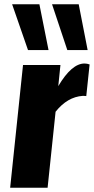

<svg xmlns="http://www.w3.org/2000/svg" viewBox="-20 -884 442 904"><path d="M111.8 -648.4H208.5L165.5 -863.8H37.1ZM296.9 -648.4H392.6L350.6 -863.8H225.1ZM27.8 0H204.1L241.7 -357.9C278.8 -404.5 321.5 -429.4 369.6 -432.6C377.4 -432.6 383 -432.3 386.2 -431.6L401.9 -580.6C393.7 -583.5 385.7 -585 377.9 -585C337.6 -585 296.4 -549.5 254.4 -478.5L264.6 -578.1H88.4Z"/></svg>

Font: Oswald
Style: Heavy
Weight: 800
Designer: Vernon Adams
Foundry: Vernon Adams
Version: 3.0; ttfautohint (v0.95.6-bc232) -l 8 -r 50 -G 200 -x 0 -w "